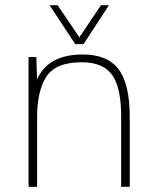

<svg xmlns="http://www.w3.org/2000/svg" viewBox="-20 -720 600 740"><path d="M120 -500 123 -414Q165 -510 299 -510Q394 -510 437 -453Q480 -396 480 -270V0H447V-270Q447 -383 412 -431.5Q377 -480 295 -480Q195 -480 159 -425Q123 -370 123 -267V0H90V-500ZM302 -550H270L171 -700H202L286 -576L369 -700H400Z"/></svg>

Font: Fivo Sans Thin
Style: Regular
Weight: 250
Foundry: Alexander Slobzheninov
Version: 1.0